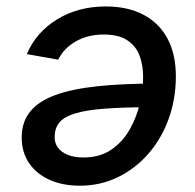

<svg xmlns="http://www.w3.org/2000/svg" viewBox="-20 -573 613 604"><path d="M313 -552.7Q381.8 -552.7 431.4 -526.6Q481 -500.5 507.3 -450.9Q533.7 -401.4 533.2 -330.1Q532.7 -259.3 510 -197.5Q487.3 -135.7 446.3 -88.9Q405.3 -42 350.3 -15.4Q295.4 11.2 231.4 11.2Q177.2 11.2 136 -7.3Q94.7 -25.9 71.5 -59.8Q48.3 -93.8 48.3 -140.6Q48.3 -188.5 74.2 -221.2Q100.1 -253.9 152.6 -273.4Q205.1 -293 284.9 -301.5Q364.7 -310.1 472.7 -310.1L460 -235.8Q369.1 -235.8 309.3 -231.2Q249.5 -226.6 215.1 -215.8Q180.7 -205.1 166.3 -187Q151.9 -168.9 151.9 -142.1Q151.9 -112.3 176.3 -95Q200.7 -77.6 242.7 -77.6Q294.4 -77.6 330.3 -102.3Q366.2 -127 388.2 -166Q410.2 -205.1 420.2 -249Q430.2 -293 430.2 -331.5Q430.2 -368.7 418.7 -398.7Q407.2 -428.7 380.1 -446.5Q353 -464.4 306.2 -464.4Q256.8 -464.4 219 -443.1Q181.2 -421.9 163.1 -385.3L64.5 -402.8Q93.3 -471.2 159.4 -512Q225.6 -552.7 313 -552.7Z"/></svg>

Font: Inter 17pt Medium
Style: Italic
Weight: 500
Italic angle: -9.3988°
Version: Version 4.001;git-66647c0bb